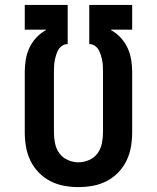

<svg xmlns="http://www.w3.org/2000/svg" viewBox="-20 -755 640 783"><path d="M300 8Q270 8 240.5 2.5Q211 -3 185 -16.5Q159 -30 138 -51.5Q117 -73 104 -100Q91 -127 86 -156.5Q81 -186 81 -215V-461Q81 -486 85 -511Q89 -536 99.5 -559Q110 -582 127.5 -601Q145 -620 167 -632V-634H81V-735H256V-575H254Q243 -575 233 -568Q223 -561 217.5 -551Q212 -541 208.5 -529.5Q205 -518 203 -507Q201 -496 200.5 -484Q200 -472 200 -461V-215Q200 -193 204.5 -170.5Q209 -148 222 -130Q235 -112 256.5 -102.5Q278 -93 300 -93Q322 -93 343.5 -102.5Q365 -112 378 -130Q391 -148 395.5 -170.5Q400 -193 400 -215V-461Q400 -472 399.5 -484Q399 -496 397 -507Q395 -518 391.5 -529.5Q388 -541 382.5 -551Q377 -561 367 -568Q357 -575 346 -575H344V-735H519V-634H433V-632Q455 -620 472.5 -601Q490 -582 500.5 -559Q511 -536 515 -511Q519 -486 519 -461V-215Q519 -186 514 -156.5Q509 -127 496 -100Q483 -73 462 -51.5Q441 -30 415 -16.5Q389 -3 359.5 2.5Q330 8 300 8Z"/></svg>

Font: R Plex Mono
Style: Bold
Weight: 700
Monospace: yes
Designer: Belleve Invis
Foundry: Belleve Invis
Version: Version 31.8.0